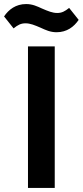

<svg xmlns="http://www.w3.org/2000/svg" viewBox="-56 -927 408 947"><path d="M223 -768C274 -768 309 -795 332 -829L285 -888C264 -871 249 -863 226 -863C203 -863 181 -872 151 -885C127 -896 104 -907 73 -907C22 -907 -13 -880 -36 -846L11 -787C32 -804 47 -812 70 -812C93 -812 115 -803 145 -790C169 -779 192 -768 223 -768ZM82 0H214V-698H82Z"/></svg>

Font: Braiins Sans SemiBold
Style: Regular
Weight: 600
Designer: Mike Abbink, Paul van der Laan, Pieter van Rosmalen, Jiri Chlebus, Lubos Buracinsky
Foundry: Bold Monday, Sudetype
Version: Version 1.000;hotconv 1.0.109;makeotfexe 2.5.65596